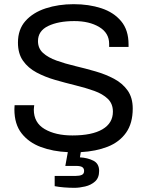

<svg xmlns="http://www.w3.org/2000/svg" viewBox="-20 -718 707 920"><path d="M337 182Q313 182 287.5 180Q262 178 242 174V125H342Q361 125 372 120Q383 115 383 101Q383 89 374.5 83Q366 77 344 77H293L305 11Q234 8 176 -13.5Q118 -35 83.5 -79Q49 -123 49 -194Q49 -199 49.5 -205.5Q50 -212 50 -214H144Q144 -213 143 -205.5Q142 -198 142 -193Q142 -130 194 -99.5Q246 -69 327 -69Q421 -69 471 -98.5Q521 -128 521 -183Q521 -221 496.5 -244.5Q472 -268 431.5 -282.5Q391 -297 342 -309Q293 -321 244.5 -335Q196 -349 155.5 -370.5Q115 -392 90.5 -426.5Q66 -461 66 -514Q66 -577 102 -617.5Q138 -658 199 -678Q260 -698 333 -698Q406 -698 465.5 -678.5Q525 -659 560.5 -616.5Q596 -574 596 -505V-493H503V-508Q503 -560 455.5 -588.5Q408 -617 336 -617Q260 -617 211 -593.5Q162 -570 162 -521Q162 -486 186.5 -464Q211 -442 251.5 -427.5Q292 -413 340.5 -401.5Q389 -390 437.5 -376Q486 -362 526.5 -340.5Q567 -319 591.5 -284.5Q616 -250 616 -198Q616 -127 584 -82Q552 -37 496 -15Q440 7 367 11L363 36Q400 38 427.5 52Q455 66 455 101Q455 134 435.5 151.5Q416 169 388 175.5Q360 182 337 182Z"/></svg>

Font: Archivo VF Beta
Style: Regular
Weight: 400
Designer: Hector Gatti
Foundry: Omnibus-Type
Version: Version 1.002